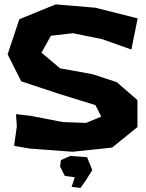

<svg xmlns="http://www.w3.org/2000/svg" viewBox="-20 -707 680 897"><path d="M264.6 41 260.7 71.3 283.2 115.2 329.1 121.1 323.2 139.6 314.5 166 356.4 170.9 378.9 138.7 411.1 87.9 386.7 27.3 308.6 21.5ZM623 -621.1 425.8 -670.9 240.2 -686.5 70.3 -617.2 15.6 -453.1 79.1 -327.1 252.9 -269.5 425.8 -215.8 453.1 -162.1 381.8 -132.8 273.4 -136.7 122.1 -166 54.7 -173.8 58.6 -117.2 45.9 -25.4 120.1 -12.7 318.4 2 503.9 -17.6 622.1 -113.3V-239.3L525.4 -323.2L412.1 -360.4L260.7 -387.7L173.8 -460.9L217.8 -540L320.3 -551.8L456.1 -524.4L593.8 -475.6Z"/></svg>

Font: MaokenAssortedSans-TC
Style: Regular
Weight: 500
Version: Version 0.83